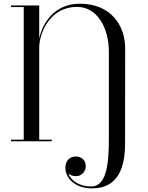

<svg xmlns="http://www.w3.org/2000/svg" viewBox="-20 -780 816 1060"><path d="M41 -9V0H265.5V-9H196.5V-515.5C196.5 -599 256.5 -742 404.5 -742C521 -742 581 -620 581 -496V-20C581 107 573.5 249.5 483.5 249.5C415.5 249.5 372 216 356.5 177.5C367.5 187.5 384 192.5 400 192.5C433.5 192.5 453.5 163.5 453.5 138C453.5 98 423 84 398 84C367.5 84 341 105 341 146C341 202.5 393 260 489 260C634 260 670.5 141.5 670.5 11.5L671 -514.5C670.5 -641.5 590.5 -759.5 421 -759.5C279 -759.5 215.5 -652 196.5 -568V-750H41V-741H111V-9Z"/></svg>

Font: Bodoni* 24
Style: Regular
Weight: 400
Version: Version 2.3